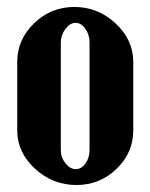

<svg xmlns="http://www.w3.org/2000/svg" viewBox="-20 -525 435 555"><path d="M194.8 -504.9Q263.2 -504.9 314.2 -457.3Q365.2 -409.7 365.2 -346.2V-147.9Q365.2 -83.5 316.9 -36.9Q268.6 9.8 201.2 9.8Q132.3 9.8 81.1 -37.4Q29.8 -84.5 29.8 -147.9V-346.2Q29.8 -410.6 78.6 -457.8Q127.4 -504.9 194.8 -504.9ZM198.2 -459Q182.6 -459 169.2 -441.4Q155.8 -423.8 155.8 -402.8V-90.8Q155.8 -69.8 169.2 -53Q182.6 -36.1 199.2 -36.1Q215.3 -36.1 227.1 -52.5Q238.8 -68.8 238.8 -90.8V-402.8Q238.8 -424.8 226.6 -441.9Q214.4 -459 198.2 -459Z"/></svg>

Font: Moniqa Black Paragraph
Style: Regular
Weight: 900
Designer: Rajesh Rajput
Foundry: Rajesh Rajput
Version: Version 1.000